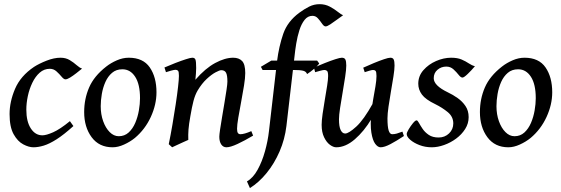

<svg xmlns="http://www.w3.org/2000/svg" viewBox="-20 -703 2745 940"><path d="M381.8 -367.2Q369.1 -356.9 353.3 -344.5Q337.4 -332 323 -323.2Q308.6 -314.5 300.3 -314.5Q292.5 -314.5 281.7 -327.4Q271 -340.3 256.8 -353.3Q242.7 -366.2 224.1 -366.2Q195.8 -366.2 174.3 -347.2Q152.8 -328.1 138.2 -297.6Q123.5 -267.1 116.2 -232.4Q108.9 -197.8 108.9 -166Q108.9 -107.9 130.9 -74.2Q152.8 -40.5 187.5 -40.5Q206.5 -40.5 240.2 -55.4Q273.9 -70.3 322.3 -109.9Q325.2 -105.5 331.1 -97.4Q336.9 -89.4 339.4 -85.9Q292.5 -43.5 257.1 -21Q221.7 1.5 194.3 9.8Q167 18.1 143.6 18.1Q121.1 18.1 93.8 3.7Q66.4 -10.7 46.6 -46.1Q26.9 -81.5 26.9 -144.5Q26.9 -205.1 53.7 -268.1Q80.6 -331.1 146.5 -375.5Q171.4 -391.6 208 -406Q244.6 -420.4 276.4 -420.4Q302.2 -420.4 321.5 -408.7Q340.8 -397 355.2 -384Q369.6 -371.1 381.8 -367.2Z M746.1 -251Q746.1 -190.9 718.3 -130.4Q690.4 -69.8 640.6 -27.8Q617.2 -8.8 587.6 4.6Q558.1 18.1 531.2 18.1Q465.3 18.1 428.7 -31.2Q392.1 -80.6 392.1 -154.3Q392.1 -218.8 416.3 -274.7Q440.4 -330.6 500 -377Q522.9 -395 552.2 -407.7Q581.5 -420.4 610.4 -420.4Q680.7 -420.4 713.4 -372.8Q746.1 -325.2 746.1 -251ZM665.5 -222.2Q665.5 -290.5 641.8 -327.1Q618.2 -363.8 579.1 -363.8Q548.8 -363.8 528.6 -346.4Q508.3 -329.1 496.1 -301.8Q483.9 -274.4 478.5 -242.9Q473.1 -211.4 473.1 -183.1Q473.1 -143.1 485.1 -109.6Q497.1 -76.2 517.1 -56.2Q537.1 -36.1 561.5 -36.1Q589.8 -36.1 609.9 -54.4Q629.9 -72.8 642.1 -101.3Q654.3 -129.9 659.9 -162.1Q665.5 -194.3 665.5 -222.2Z M1219.2 -39.1Q1178.2 -14.6 1143.1 1.7Q1107.9 18.1 1088.4 18.1Q1072.8 18.1 1063.2 4.2Q1053.7 -9.8 1053.7 -33.7Q1053.7 -43.5 1057.6 -69.8Q1061.5 -96.2 1067.4 -130.9Q1073.2 -165.5 1079.1 -200.7Q1085 -235.8 1089.1 -263.7Q1093.3 -291.5 1093.3 -303.7Q1093.3 -334.5 1086.7 -346.9Q1080.1 -359.4 1063 -359.4Q1055.2 -359.4 1035.4 -348.9Q1015.6 -338.4 991.9 -316.4Q968.3 -294.4 947.8 -260.3Q935.1 -238.8 927.2 -208.5Q919.4 -178.2 912.1 -134.8Q904.8 -94.7 902.8 -68.6Q900.9 -42.5 901.9 -18.1Q893.6 -14.6 877.7 -7.3Q861.8 0 845.9 7.3Q830.1 14.6 822.8 18.1L806.2 2.9Q815.4 -41.5 824.2 -93Q833 -144.5 840.3 -192.9Q847.7 -241.2 851.8 -278.3Q856 -315.4 856 -331.5Q856 -352.1 851.6 -356.7Q847.2 -361.3 839.4 -361.3Q832.5 -361.3 816.7 -356.9Q800.8 -352.5 792.5 -349.6L785.2 -372.6Q810.5 -383.8 839.1 -394.8Q867.7 -405.8 890.4 -413.1Q913.1 -420.4 921.4 -420.4Q933.6 -420.4 937 -410.9Q940.4 -401.4 940.4 -369.6Q940.4 -360.4 939.2 -342Q938 -323.7 936.5 -312.5Q985.4 -368.7 1033.4 -394.5Q1081.5 -420.4 1121.6 -420.4Q1149.9 -420.4 1165.3 -404.3Q1180.7 -388.2 1180.7 -345.2Q1180.7 -321.8 1174.6 -283.7Q1168.5 -245.6 1160.6 -204.1Q1152.8 -162.6 1146.7 -127Q1140.6 -91.3 1140.6 -72.8Q1140.6 -57.6 1144.8 -51.8Q1148.9 -45.9 1157.2 -45.9Q1175.3 -45.9 1210.4 -61Z M1543 -392.1Q1537.1 -383.8 1525.1 -372.8Q1513.2 -361.8 1501.2 -352.8Q1489.3 -343.8 1483.4 -340.3Q1479 -353 1464.1 -356.7Q1449.2 -360.4 1417.5 -360.4H1265.6L1257.3 -376L1308.1 -406.2H1532.7ZM1659.7 -628.4Q1647 -619.6 1629.6 -606.7Q1612.3 -593.8 1596.9 -583.7Q1581.5 -573.7 1574.2 -573.7Q1565.9 -573.7 1557.1 -586.7Q1548.3 -599.6 1537.1 -612.5Q1525.9 -625.5 1509.8 -625.5Q1486.8 -625.5 1471.2 -605.7Q1455.6 -585.9 1445.8 -555.2Q1436 -524.4 1430.4 -490.2Q1424.8 -456.1 1421.9 -427.2L1382.3 -86.4Q1374.5 -21 1348.9 38.3Q1323.2 97.7 1285.4 144Q1247.6 190.4 1203.6 217.8L1189 185.1Q1218.8 168.5 1241 128.4Q1263.2 88.4 1277.3 37.6Q1291.5 -13.2 1296.9 -62L1336.4 -403.8Q1345.7 -476.6 1366.7 -537.4Q1387.7 -598.1 1445.3 -640.6Q1469.2 -658.2 1493.2 -670.4Q1517.1 -682.6 1544.9 -682.6Q1572.3 -682.6 1595 -670.4Q1617.7 -658.2 1634 -645Q1650.4 -631.8 1659.7 -628.4Z M1957.5 -37.1Q1921.4 -13.2 1891.8 2.4Q1862.3 18.1 1843.3 18.1Q1829.6 18.1 1816.9 1Q1804.2 -16.1 1798.1 -54Q1792 -91.8 1798.3 -153.8Q1801.3 -184.1 1807.1 -217Q1813 -250 1818.1 -280Q1823.2 -310.1 1823.2 -330.6Q1823.2 -351.1 1818.8 -355.7Q1814.5 -360.4 1806.6 -360.4Q1800.8 -360.4 1788.1 -356.7Q1775.4 -353 1765.6 -349.6L1758.3 -371.6Q1783.7 -383.3 1811 -394.5Q1838.4 -405.8 1860.1 -413.1Q1881.8 -420.4 1891.1 -420.4Q1903.3 -420.4 1907.5 -411.6Q1911.6 -402.8 1911.6 -382.3Q1911.6 -362.8 1906.2 -328.6Q1900.9 -294.4 1894 -255.4Q1887.2 -216.3 1882.1 -180.9Q1877 -145.5 1877 -123.5Q1877 -82.5 1882.8 -64.2Q1888.7 -45.9 1899.9 -45.9Q1911.6 -45.9 1922.6 -49.1Q1933.6 -52.2 1950.2 -58.6ZM1805.7 -197.3 1798.8 -121.1Q1762.7 -60.5 1717.3 -21.2Q1671.9 18.1 1626 18.1Q1611.8 18.1 1595.2 5.9Q1578.6 -6.3 1566.7 -31Q1554.7 -55.7 1554.7 -91.8Q1554.7 -111.8 1559.3 -145Q1564 -178.2 1570.3 -214.8Q1576.7 -251.5 1581.5 -282.7Q1586.4 -314 1586.4 -330.6Q1586.4 -351.1 1581.3 -355.7Q1576.2 -360.4 1567.9 -360.4Q1562.5 -360.4 1548.3 -356.7Q1534.2 -353 1522.9 -349.6L1517.1 -371.6Q1542.5 -383.3 1570.8 -394.5Q1599.1 -405.8 1621.8 -413.1Q1644.5 -420.4 1653.3 -420.4Q1666.5 -420.4 1670.9 -411.6Q1675.3 -402.8 1675.3 -382.3Q1675.3 -362.8 1669.9 -327.1Q1664.6 -291.5 1657.5 -250.7Q1650.4 -210 1645 -174.3Q1639.6 -138.7 1639.6 -119.1Q1639.6 -83 1647.9 -66.2Q1656.2 -49.3 1669.9 -49.3Q1687 -49.3 1723.9 -82.8Q1760.7 -116.2 1805.7 -197.3Z M2305.2 -378.9Q2288.6 -358.9 2270 -341.1Q2251.5 -323.2 2244.1 -323.2Q2235.8 -323.2 2225.3 -336.7Q2214.8 -350.1 2200.2 -363.5Q2185.5 -377 2165 -377Q2140.1 -377 2121.8 -361.3Q2103.5 -345.7 2103.5 -319.8Q2103.5 -284.2 2172.4 -251Q2197.3 -239.3 2220.5 -222.9Q2243.7 -206.5 2259 -183.8Q2274.4 -161.1 2274.4 -129.4Q2274.4 -98.1 2257.3 -71.3Q2240.2 -44.4 2213.1 -24.4Q2186 -4.4 2154.5 6.8Q2123 18.1 2093.8 18.1Q2061.5 18.1 2033.7 7.3Q2005.9 -3.4 1988.5 -18.6Q1971.2 -33.7 1971.2 -46.9Q1971.2 -53.7 1980.7 -69.8Q1990.2 -85.9 2001.7 -99.9Q2013.2 -113.8 2019.5 -113.8Q2024.4 -113.8 2031.2 -101.1Q2038.1 -88.4 2049.3 -71.8Q2060.5 -55.2 2079.3 -42.5Q2098.1 -29.8 2127.4 -29.8Q2157.7 -29.8 2178.5 -49.8Q2199.2 -69.8 2199.2 -98.6Q2199.2 -131.8 2172.1 -154.1Q2145 -176.3 2111.3 -192.9Q2063.5 -215.8 2045.7 -240Q2027.8 -264.2 2027.8 -293Q2027.8 -331.1 2053 -359.6Q2078.1 -388.2 2115.2 -404.3Q2152.3 -420.4 2188.5 -420.4Q2219.7 -420.4 2240 -411.6Q2260.3 -402.8 2275.4 -392.6Q2290.5 -382.3 2305.2 -378.9Z M2683.6 -251Q2683.6 -190.9 2655.8 -130.4Q2627.9 -69.8 2578.1 -27.8Q2554.7 -8.8 2525.1 4.6Q2495.6 18.1 2468.8 18.1Q2402.8 18.1 2366.2 -31.2Q2329.6 -80.6 2329.6 -154.3Q2329.6 -218.8 2353.8 -274.7Q2377.9 -330.6 2437.5 -377Q2460.4 -395 2489.7 -407.7Q2519 -420.4 2547.9 -420.4Q2618.2 -420.4 2650.9 -372.8Q2683.6 -325.2 2683.6 -251ZM2603 -222.2Q2603 -290.5 2579.3 -327.1Q2555.7 -363.8 2516.6 -363.8Q2486.3 -363.8 2466.1 -346.4Q2445.8 -329.1 2433.6 -301.8Q2421.4 -274.4 2416 -242.9Q2410.6 -211.4 2410.6 -183.1Q2410.6 -143.1 2422.6 -109.6Q2434.6 -76.2 2454.6 -56.2Q2474.6 -36.1 2499 -36.1Q2527.3 -36.1 2547.4 -54.4Q2567.4 -72.8 2579.6 -101.3Q2591.8 -129.9 2597.4 -162.1Q2603 -194.3 2603 -222.2Z"/></svg>

Font: Dai Banna SIL
Style: Italic
Weight: 400
Italic angle: -11°
Designer: Victor Gaultney
Foundry: SIL International
Version: Version 4.000